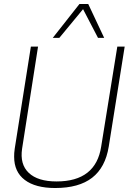

<svg xmlns="http://www.w3.org/2000/svg" viewBox="-20 -934 646 964"><path d="M257 10Q158 10 104.5 -30.5Q51 -71 51 -147Q51 -158 51.5 -166Q52 -174 54 -188L135 -700H171L91 -188Q79 -109 124.5 -66Q170 -23 264 -23Q461 -23 488 -198L569 -700H606L526 -198Q509 -93 442.5 -41.5Q376 10 257 10ZM245 -744 379 -914H423L503 -744H472L397 -888L278 -744Z"/></svg>

Font: Georama ExtraCondensed Thin ExtraLight
Style: Italic
Weight: 250
Italic angle: -9°
Version: Version 1.001